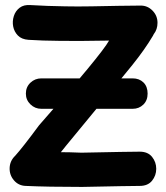

<svg xmlns="http://www.w3.org/2000/svg" viewBox="-20 -737 656 757"><path d="M143 -308H503Q528 -308 545 -324.5Q562 -341 562 -368Q562 -396 545.5 -412Q529 -428 503 -428H143Q118 -428 100 -411Q82 -394 82 -368Q82 -343 100 -325.5Q118 -308 143 -308ZM304 0Q494 -4 531 -4Q563 -4 579.5 -24.5Q596 -45 596 -71.5Q596 -98 579.5 -118.5Q563 -139 531 -139Q492 -139 301 -135Q253 -137 220 -137L240 -162Q452 -419 502 -481Q551 -542 583 -596Q584 -599 586 -602Q601 -621 601 -647Q601 -675 581.5 -695Q562 -715 535 -715Q499 -715 447.5 -714Q396 -713 340.5 -712Q285 -711 237 -712Q166 -713 100 -717Q74 -719 57.5 -706.5Q41 -694 34.5 -673.5Q28 -653 32 -632.5Q36 -612 50.5 -597Q65 -582 92 -580Q193 -573 410 -577Q379 -521 134 -243Q69 -155 40 -123Q19 -103 18 -75Q17 -47 35 -26Q53 -5 81 -4Q168 0 304 0Z"/></svg>

Font: Balsamiq Sans
Style: Bold
Weight: 700
Designer: Michael Angeles
Foundry: Balsamiq SRL
Version: Version 1.020; ttfautohint (v1.8.4.7-5d5b);gftools[0.9.26]